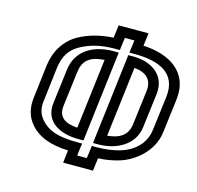

<svg xmlns="http://www.w3.org/2000/svg" viewBox="-103 -781 935 913"><g transform="rotate(15 365.0 -324.5)"><path d="M435 0 440 -38C474 -39 508 -45 539 -54C612 -75 695 -141 707 -236L728 -404C745 -544 638 -605 510 -611L515 -649L518 -674H493H396H371L368 -649L363 -611C300 -608 241 -592 193 -565C136 -532 99 -474 90 -403L70 -236C64 -190 75 -146 100 -115C141 -63 206 -40 292 -37L288 0L285 25H310H407H432L435 0ZM388 -25H341L345 -61L349 -86H324C232 -86 178 -103 141 -149C122 -173 115 -198 120 -236L140 -403C148 -462 170 -497 214 -522C262 -549 315 -562 382 -562H407L410 -587L415 -624H462L457 -587L454 -562H479C606 -562 692 -521 678 -404L657 -236C648 -163 593 -119 530 -101C496 -92 461 -87 421 -87H396L393 -62L388 -25ZM238 -406C245 -466 276 -493 349 -498L307 -153C245 -157 210 -180 217 -237L238 -406ZM188 -406 167 -237C155 -141 237 -102 326 -102H351L354 -127L402 -524L405 -549H380C272 -549 199 -497 188 -406ZM454 -153 496 -498C555 -492 587 -464 580 -406L559 -237C552 -182 514 -158 454 -153ZM423 -102C509 -102 598 -144 609 -237L630 -406C641 -501 565 -549 477 -549H452L449 -524L401 -127L398 -102H423Z"/></g></svg>

Font: Gamestation Text Outline
Style: Italic
Weight: 400
Designer: Jonas Hecksher
Foundry: Jonas Hecksher, Playtypeª, e-types AS
Version: Version 1.003